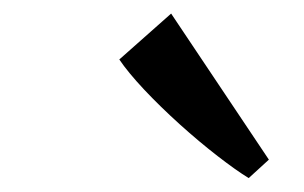

<svg xmlns="http://www.w3.org/2000/svg" viewBox="-20 -870 437 276"><path d="M337.5 -614Q319.5 -625 293 -645.5Q266.5 -666 238.5 -691.2Q210.5 -716.5 187.2 -741.2Q164 -766 151.5 -784.5L226 -850.5L366.5 -640.5Z"/></svg>

Font: Merriweather 48pt Medium
Style: Italic
Weight: 500
Italic angle: -7.8°
Version: Version 2.101